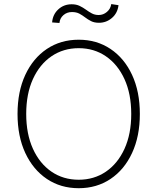

<svg xmlns="http://www.w3.org/2000/svg" viewBox="-20 -937 792 966"><path d="M683.6 -363.6Q683.6 -251.4 644.5 -167.3Q605.5 -83.1 536 -36.6Q466.6 9.9 376.1 9.9Q285.2 9.9 215.7 -36.8Q146.3 -83.5 107.2 -167.4Q68.2 -251.4 68.2 -363.6Q68.2 -476.2 107.2 -560.2Q146.3 -644.2 215.7 -690.7Q285.2 -737.2 376.1 -737.2Q466.6 -737.2 536 -690.7Q605.5 -644.2 644.5 -560.2Q683.6 -476.2 683.6 -363.6ZM640.3 -363.6Q640.3 -464.8 606.2 -539.1Q572.1 -613.3 512.6 -653.9Q453.1 -694.6 376.1 -694.6Q299 -694.6 239.3 -654.1Q179.7 -613.6 145.8 -539.4Q111.9 -465.2 111.9 -363.6Q111.9 -263.1 145.6 -188.7Q179.3 -114.3 238.8 -73.5Q298.3 -32.7 376.1 -32.7Q453.1 -32.7 512.8 -73.3Q572.4 -114 606.4 -188.4Q640.3 -262.8 640.3 -363.6ZM279.1 -821.4 242.2 -824.2Q245.4 -864.3 273.3 -889.9Q301.1 -915.5 340.6 -915.5Q363.6 -915.5 380.7 -907.3Q397.7 -899.1 412.3 -888.5Q426.8 -877.8 441.9 -869.7Q457 -861.5 476.6 -861.5Q499.6 -861.5 517.9 -877Q536.2 -892.4 539.8 -916.5L576.3 -910.9Q571.4 -870.7 543.1 -846.6Q514.9 -822.4 478 -822.4Q454.5 -822.4 438.4 -830.6Q422.2 -838.8 408.4 -849.4Q394.5 -860.1 379.3 -868.3Q364 -876.4 342 -876.4Q316.8 -876.4 299 -860.8Q281.2 -845.2 279.1 -821.4Z"/></svg>

Font: Inter UI Extra Light
Style: Regular
Weight: 200
Designer: Rasmus Andersson
Foundry: rsms
Version: 3.2;8d6f07862